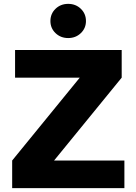

<svg xmlns="http://www.w3.org/2000/svg" viewBox="-20 -974 706 994"><path d="M624 0H43V-143L393 -572H58V-715H610V-572L260 -143H624ZM333 -777Q294 -777 267.5 -802.5Q241 -828 241 -865Q241 -903 267.5 -928.5Q294 -954 333 -954Q372 -954 398.5 -928.5Q425 -903 425 -865Q425 -828 398.5 -802.5Q372 -777 333 -777Z"/></svg>

Font: Wix Madefor Display ExtraBold
Style: Regular
Weight: 800
Designer: Dalton Maag Ltd
Foundry: Dalton Maag Ltd
Version: Version 3.100